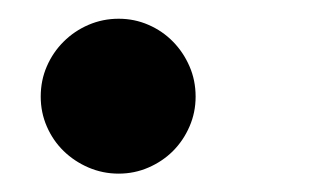

<svg xmlns="http://www.w3.org/2000/svg" viewBox="-20 -175 358 207"><path d="M190.9 -70.8Q190.9 -53.7 184.3 -38.6Q177.7 -23.4 166.5 -12.2Q155.3 -1 140.1 5.6Q125 12.2 107.9 12.2Q90.8 12.2 75.4 5.6Q60.1 -1 48.6 -12.2Q37.1 -23.4 30.5 -38.6Q23.9 -53.7 23.9 -70.8Q23.9 -88.4 30.5 -103.5Q37.1 -118.7 48.6 -130.1Q60.1 -141.6 75.4 -148.2Q90.8 -154.8 107.9 -154.8Q125 -154.8 140.1 -148.2Q155.3 -141.6 166.5 -130.1Q177.7 -118.7 184.3 -103.5Q190.9 -88.4 190.9 -70.8Z"/></svg>

Font: Charis SIL Afr
Style: Bold Italic
Weight: 700
Italic angle: -11°
Foundry: SIL International
Version: Version 5.000